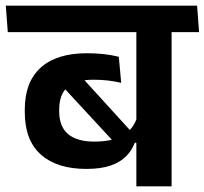

<svg xmlns="http://www.w3.org/2000/svg" viewBox="-42 -658 722 678"><path d="M564 -577H439.5V0H564ZM402 -544.5H661L654 -638H394.5ZM-14.5 -544.5H582.5L575.5 -638H-21.5ZM162.5 -370.5 378 -137.5 431.5 -182.5 226 -408ZM45.5 -262.5Q45.5 -162.5 102.5 -112Q159.5 -61.5 263 -61.5Q313.5 -61.5 348 -73.2Q382.5 -85 403.2 -106Q424 -127 434 -154H448L442.5 -246Q431 -204 394 -181Q357 -158 291 -158Q230 -158 198.5 -184.5Q167 -211 167 -265V-270.5Q167 -325 196.8 -350.8Q226.5 -376.5 288 -376.5Q314 -376.5 338.5 -373.8Q363 -371 386 -365.5L377.5 -457.5Q351.5 -464 324 -467Q296.5 -470 265 -470Q158 -470 101.8 -419.2Q45.5 -368.5 45.5 -271Z"/></svg>

Font: Anek Devanagari SemiBold
Style: Regular
Weight: 600
Designer: Kailash Malviya (Devanagari) & Yesha Goshar (Latin)
Foundry: Ek Type
Version: Version 1.003